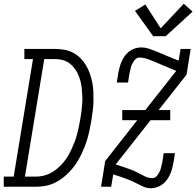

<svg xmlns="http://www.w3.org/2000/svg" viewBox="-61 -996 1047 1024"><path d="M-41 0V-54H12L115 -681H69V-735H232Q258 -735 283 -730.5Q308 -726 329.5 -714.5Q351 -703 368 -686Q385 -669 397.5 -648Q410 -627 418 -604Q426 -581 431 -556.5Q436 -532 437 -506.5Q438 -481 437.5 -455.5Q437 -430 433.5 -404Q430 -378 426 -352Q422 -328 417 -304Q412 -280 405 -256Q398 -232 388.5 -208.5Q379 -185 367.5 -162.5Q356 -140 341.5 -119Q327 -98 309 -79Q291 -60 270 -44.5Q249 -29 225.5 -18.5Q202 -8 177.5 -4Q153 0 129 0ZM72 -54H129Q149 -54 169.5 -58.5Q190 -63 209 -73Q228 -83 245 -97.5Q262 -112 276 -128.5Q290 -145 301 -163.5Q312 -182 321 -201.5Q330 -221 337.5 -240.5Q345 -260 350 -280Q355 -300 359.5 -320Q364 -340 367 -360Q371 -381 373.5 -402Q376 -423 377.5 -443.5Q379 -464 378 -484.5Q377 -505 375 -525Q373 -545 368 -564Q363 -583 355 -600.5Q347 -618 335 -633.5Q323 -649 307.5 -660Q292 -671 272.5 -676Q253 -681 232 -681H175ZM744 8Q722 8 702.5 -1Q683 -10 664.5 -19.5Q646 -29 626.5 -37Q607 -45 586 -52L543 -66L532 0H478L500 -137L671 -355H591V-409H714L879 -618L843 -633Q823 -641 803.5 -649.5Q784 -658 764 -666.5Q744 -675 724 -682Q704 -689 681 -689Q672 -689 664.5 -683Q657 -677 652 -669Q647 -661 643 -653Q639 -645 637 -636.5Q635 -628 633 -619.5Q631 -611 629 -602L622 -556H562L569 -602Q572 -618 576 -634Q580 -650 586.5 -665.5Q593 -681 603 -695.5Q613 -710 627 -721Q641 -732 657.5 -737.5Q674 -743 690 -743Q714 -743 736 -735.5Q758 -728 779.5 -719Q801 -710 822 -701Q843 -692 865 -683L892 -673L902 -735H956L934 -598L785 -409H847V-355H742L556 -119L605 -103Q624 -97 642.5 -89.5Q661 -82 678 -72.5Q695 -63 713.5 -54.5Q732 -46 753 -46Q762 -46 769.5 -52Q777 -58 782 -66Q787 -74 791 -82Q795 -90 797 -98.5Q799 -107 801 -115.5Q803 -124 805 -133L812 -179H872L865 -133Q862 -117 858 -101Q854 -85 847.5 -69.5Q841 -54 831 -39.5Q821 -25 807 -14Q793 -3 776.5 2.5Q760 8 744 8ZM756 -803 659 -938 714 -972 796 -845 919 -976 966 -934 823 -803Z"/></svg>

Font: Iosevka QP Light
Style: Italic
Weight: 300
Italic angle: -9°
Designer: Belleve Invis
Foundry: Belleve Invis
Version: Version 20.0.0; ttfautohint (v1.8.4)